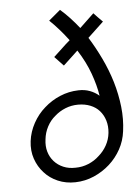

<svg xmlns="http://www.w3.org/2000/svg" viewBox="-53 -776 574 822"><g transform="rotate(-5 234.0 -364.5)"><path d="M126 -188Q129 -217 142.5 -242.5Q156 -268 177 -285Q197 -303 223 -313.5Q249 -324 278 -324Q307 -324 330.5 -314.5Q354 -305 369 -288Q385 -270 392.5 -245.5Q400 -221 397 -192Q394 -164 380.5 -139.5Q367 -115 346 -97Q326 -78 299.5 -67Q273 -56 244 -56Q215 -55 191.5 -65Q168 -75 152 -93Q136 -111 129 -135Q122 -159 126 -188ZM460 -194Q467 -245 461 -299Q455 -353 439 -407Q423 -460 398.5 -511Q374 -562 347 -605Q364 -621 381 -637Q398 -653 415 -669Q405 -679 395.5 -688.5Q386 -698 377 -708Q361 -693 346.5 -679Q332 -665 316 -650Q297 -674 277 -695.5Q257 -717 236 -735Q223 -724 210.5 -713.5Q198 -703 186 -693Q208 -672 228 -649Q248 -626 266 -602Q247 -586 229.5 -569Q212 -552 194 -536Q204 -525 213.5 -515.5Q223 -506 232 -496Q248 -511 263.5 -525.5Q279 -540 295 -555Q329 -502 347.5 -450.5Q366 -399 373 -354Q356 -369 333.5 -377.5Q311 -386 284 -385Q243 -384 205 -368Q167 -352 137 -325Q107 -299 87 -262.5Q67 -226 62 -186Q57 -145 69 -110Q81 -75 105 -49Q128 -23 162.5 -8Q197 7 238 6Q280 5 318 -11.5Q356 -28 386 -55Q416 -82 435.5 -117.5Q455 -153 460 -194Z"/></g></svg>

Font: Josefin Slab Thin SemiBold
Style: Italic
Weight: 600
Italic angle: -12°
Version: Version 2.000